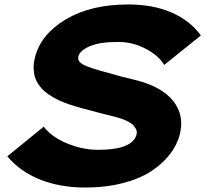

<svg xmlns="http://www.w3.org/2000/svg" viewBox="-20 -840 930 870"><path d="M794.9 -231.9Q782.7 -183.1 749.3 -140.1Q715.8 -97.2 663.6 -63.2Q611.3 -29.3 534.4 -9.8Q457.5 9.8 366.2 9.8Q252 9.8 161.1 -26.6Q70.3 -63 13.2 -131.8L178.2 -266.1Q213.9 -219.2 283.9 -190.2Q354 -161.1 424.8 -161.1Q582 -161.1 599.1 -231.9Q601.1 -239.7 598.9 -248Q596.7 -256.3 588.1 -267.8Q579.6 -279.3 557.1 -290.8Q534.7 -302.2 500 -311Q458 -320.8 359.9 -347.2Q335.9 -353.5 315.9 -359.6Q295.9 -365.7 274.4 -374Q252.9 -382.3 235.6 -391.1Q218.3 -399.9 201.4 -411.4Q184.6 -422.9 172.4 -435.3Q160.2 -447.8 150.6 -463.4Q141.1 -479 136.7 -496.3Q132.3 -513.7 132.3 -534.7Q132.3 -555.7 138.2 -579.1Q164.6 -684.6 278.1 -752.2Q391.6 -819.8 561 -819.8Q673.8 -819.8 758.1 -783Q842.3 -746.1 890.1 -679.2L724.1 -545.9Q697.8 -589.4 639.2 -619.6Q580.6 -649.9 516.1 -649.9Q435.5 -650.4 388.9 -631.3Q342.3 -612.3 335 -584Q330.1 -561.5 358.4 -546.6Q386.7 -531.7 474.1 -508.8Q528.8 -492.2 595.2 -477.1Q713.4 -447.3 764.9 -382.3Q816.4 -317.4 794.9 -231.9Z"/></svg>

Font: Sinkin Sans 800 Black Italic
Style: Regular
Weight: 900
Italic angle: -112°
Designer: Keith Bates
Foundry: K-Type
Version: Sinkin Sans (version 1.0)  by Keith Bates   •   © 2014   www